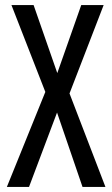

<svg xmlns="http://www.w3.org/2000/svg" viewBox="-20 -734 440 754"><path d="M394 0H304L204 -292L94 0H7L158 -373L25 -714H112L205 -447L299 -714H387L253 -367Z"/></svg>

Font: Noto Sans Tamil ExtraCondensed
Style: Regular
Weight: 400
Width: 2
Designer: Jelle Bosma - Monotype Design Team
Foundry: Monotype Imaging Inc.
Version: Version 2.004; ttfautohint (v1.8.4.7-5d5b)